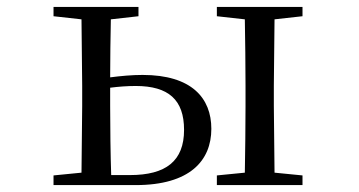

<svg xmlns="http://www.w3.org/2000/svg" viewBox="-20 -536 1040 556"><path d="M135 0H373C530 0 592 -71 592 -163C592 -252 535 -319 393 -319C362 -319 330 -316 299 -312C299 -364 300 -432 301 -480L381 -489V-516H135V-489L216 -480L218 -288V-229L216 -36L135 -28ZM299 -282C323 -285 347 -287 373 -287C468 -287 513 -247 513 -160C513 -70 461 -29 356 -29H302C300 -85 299 -171 299 -229ZM608 -489 689 -480C690 -424 691 -342 691 -288V-229C691 -174 690 -92 689 -36L608 -28V0H856V-28L775 -36L773 -229V-288L775 -480L856 -489V-516H608Z"/></svg>

Font: Harano Aji Mincho K1
Style: Regular
Weight: 400
Foundry: Masamichi Hosoda
Version: HaranoAjiMinchoK1-Regular version 20230610;ttx 4.39.4